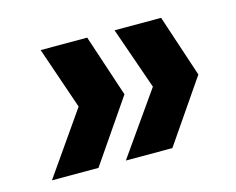

<svg xmlns="http://www.w3.org/2000/svg" viewBox="-61 -556 642 522"><g transform="rotate(-15 260.0 -295.0)"><path d="M220 -470 278 -295 158 -120H27L149 -295L89 -470ZM428 -470 486 -295 366 -120H235L358 -295L297 -470Z"/></g></svg>

Font: DM Sans 20pt ExtraBold
Style: Italic
Weight: 800
Italic angle: -10°
Version: Version 4.004;gftools[0.9.30]